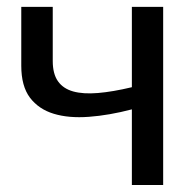

<svg xmlns="http://www.w3.org/2000/svg" viewBox="-20 -526 555 546"><path d="M444 -506.5V0H355V-215Q290 -198 232.8 -193.8Q175.5 -189.5 132.8 -202.5Q90 -215.5 65.2 -248.2Q40.5 -281 40.5 -339V-506.5H130V-352.5Q130 -316 144.8 -295Q159.5 -274 188 -266Q216.5 -258 258.5 -261.5Q300.5 -265 355 -278V-506.5Z"/></svg>

Font: Lato
Style: Regular
Weight: 400
Designer: Lukasz Dziedzic with Adam Twardoch and Botio Nikoltchev
Foundry: tyPoland Lukasz Dziedzic
Version: Version 2.015; 2015-08-06; http://www.latofonts.com/